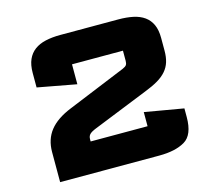

<svg xmlns="http://www.w3.org/2000/svg" viewBox="-101 -831 1066 955"><g transform="rotate(-15 431.5 -353.5)"><path d="M95.2 0V-155Q95.2 -220.1 130.8 -265.3Q166.5 -310.5 241.4 -340.8L541.2 -463.8Q556.8 -470.4 561.5 -477.7Q566.2 -485 566.2 -498.3V-550.8Q566.2 -550.8 566.2 -550.8Q566.2 -550.8 566.2 -550.8H303.9Q303.9 -550.8 303.9 -550.8Q303.9 -550.8 303.9 -550.8V-448.2L103.9 -485.3V-560.1Q103.9 -601 116.3 -629Q128.7 -656.9 152 -674.3Q175.2 -691.7 208.9 -699.3Q242.7 -707 285.1 -707H583.5Q626.4 -707 660.1 -699.9Q693.9 -692.7 717.5 -675.8Q741.1 -658.8 753.6 -631.3Q766.1 -603.9 766.1 -562.8V-497Q766.1 -464.6 758.4 -439.5Q750.7 -414.4 733.3 -394.3Q715.9 -374.1 688.3 -357.9Q660.7 -341.7 620.7 -326.2L335.5 -211.6Q312 -202.2 303.1 -192.8Q294.2 -183.4 294.2 -168.6V-156.2H587.2Q587.2 -156.2 587.2 -156.2Q587.2 -156.2 587.2 -156.2V-228.9L787.2 -194.4V-149.8Q787.2 -57.7 738.1 -28.9Q689.1 0 606 0Z"/></g></svg>

Font: Science Gothic
Style: Regular
Weight: 400
Designer: Thomas Phinney, Vassil Kateliev, Brandon Buerkle
Foundry: Font Detective LLC
Version: Version 1.018